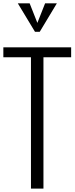

<svg xmlns="http://www.w3.org/2000/svg" viewBox="-38 -1121 443 1141"><path d="M198.2 -932.1H169.9L67.9 -1101.1H138.2L184.1 -984.9L230 -1101.1H299.8ZM220.2 0H146V-780.8H-18.1V-839.8H384.8V-780.8H220.2Z"/></svg>

Font: VL Oswald
Style: Light
Weight: 300
Designer: vernon adams
Foundry: vernon adams
Version: Version ; ttfautohint (v0.92.18-e454-dirty) -l 8 -r 50 -G 20